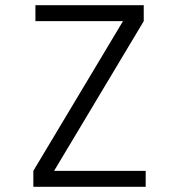

<svg xmlns="http://www.w3.org/2000/svg" viewBox="-20 -720 690 740"><path d="M108.5 0V-61.5L454 -638.5H116.5V-700H534V-638.5L188.5 -61.5H541.5V0Z"/></svg>

Font: Trispace Light
Style: Regular
Weight: 300
Designer: Tyler Finck
Foundry: Etcetera Type Company
Version: Version 1.210; ttfautohint (v1.8.3)